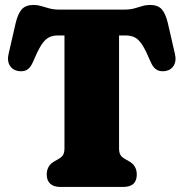

<svg xmlns="http://www.w3.org/2000/svg" viewBox="-20 -738 724 758"><path d="M217 -700H468Q493 -700 510.2 -704.8Q527.5 -709.5 541.8 -714Q556 -718.5 572 -718.5Q603 -718.5 618.2 -701.8Q633.5 -685 642.5 -647.5L670.5 -525.5Q677 -499 667 -480.8Q657 -462.5 635.5 -458Q615.5 -454 600.5 -461.5Q585.5 -469 575 -493Q557.5 -535 543.5 -557.8Q529.5 -580.5 514 -589.2Q498.5 -598 476 -598H450V-153Q450 -136.5 455 -127.2Q460 -118 474 -110L489 -101.5Q520 -84.5 520 -49Q520 0 466.5 0H218Q192 0 178.2 -12.8Q164.5 -25.5 164.5 -49Q164.5 -84.5 195.5 -101.5L210.5 -110Q224.5 -118 229.5 -127.2Q234.5 -136.5 234.5 -153V-598H208.5Q186.5 -598 171 -589.2Q155.5 -580.5 141.5 -557.8Q127.5 -535 110 -493Q99.5 -469 84.8 -461.5Q70 -454 49.5 -458Q28 -462.5 17.8 -480.8Q7.5 -499 14 -525.5L42 -647.5Q51 -685 66.5 -701.8Q82 -718.5 112.5 -718.5Q128.5 -718.5 143 -714Q157.5 -709.5 174.8 -704.8Q192 -700 217 -700Z"/></svg>

Font: Fraunces 144pt S100 Black
Style: Regular
Weight: 900
Version: Version 1.000